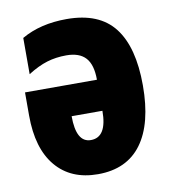

<svg xmlns="http://www.w3.org/2000/svg" viewBox="-69 -623 621 694"><g transform="rotate(-10 241.5 -276.0)"><path d="M451 -278Q451 -138 396.5 -64Q342 10 236 10Q137 10 82 -55.5Q27 -121 27 -242V-327H291Q291 -382 268 -407.5Q245 -433 197 -433Q159 -433 126 -423Q93 -413 55 -389V-522Q124 -562 221 -562Q340 -562 395.5 -490.5Q451 -419 451 -278ZM178 -213Q178 -116 232 -116Q291 -116 291 -213Z"/></g></svg>

Font: Noto Sans UI CondBlack
Style: Regular
Weight: 900
Width: 3
Designer: Monotype Design Team
Foundry: Monotype Imaging Inc.
Version: Version 1.001